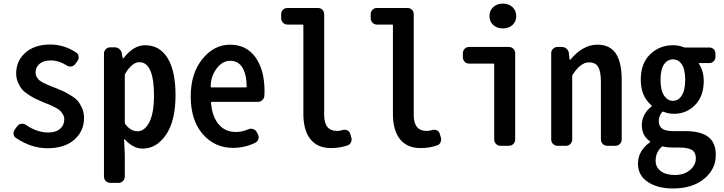

<svg xmlns="http://www.w3.org/2000/svg" viewBox="-20 -814 4040 1072"><path d="M245.1 13.7Q155.3 13.7 70.3 -43Q57.6 -50.8 55.7 -65.4Q55.7 -67.4 55.7 -70.3Q55.7 -81.1 62.5 -90.8L76.2 -109.4Q85 -121.1 99.1 -123Q113.3 -125 125 -116.2Q187.5 -74.2 248 -74.2Q292 -74.2 315.4 -94.7Q338.9 -115.2 338.9 -148.4Q338.9 -162.1 331.5 -174.8Q324.2 -187.5 315.9 -195.8Q307.6 -204.1 288.6 -213.9Q269.5 -223.6 258.8 -228.5Q248 -233.4 221.7 -243.2Q196.3 -253.9 179.2 -262.2Q162.1 -270.5 139.2 -285.2Q116.2 -299.8 103 -315.4Q89.8 -331.1 80.1 -354Q70.3 -377 70.3 -404.3Q70.3 -474.6 122.1 -520Q173.8 -565.4 260.7 -565.4Q336.9 -565.4 404.3 -521.5Q417 -513.7 418.9 -499Q420.9 -484.4 412.1 -472.7L400.4 -457Q392.6 -445.3 377.9 -442.9Q363.3 -440.4 351.6 -449.2Q307.6 -476.6 262.7 -476.6Q222.7 -476.6 200.7 -457.5Q178.7 -438.5 178.7 -409.2Q178.7 -401.4 180.7 -394.5Q182.6 -387.7 186.5 -381.8Q190.4 -376 194.3 -371.1Q198.2 -366.2 206.1 -361.3Q213.9 -356.4 219.2 -353Q224.6 -349.6 235.8 -345.2Q247.1 -340.8 252.9 -337.9Q258.8 -335 272 -329.6Q285.2 -324.2 292 -322.3Q321.3 -310.5 336.4 -303.2Q351.6 -295.9 377 -280.3Q402.3 -264.6 415 -249.5Q427.7 -234.4 438.5 -209.5Q449.2 -184.6 449.2 -155.3Q449.2 -82 395 -34.2Q340.8 13.7 245.1 13.7Z M595.7 207Q581.1 207 570.8 196.8Q560.5 186.5 560.5 171.9V-515.6Q560.5 -529.3 570.8 -539.6Q581.1 -549.8 595.7 -549.8H620.1Q635.7 -549.8 647 -540Q658.2 -530.3 660.2 -515.6L665 -490.2Q665 -488.3 667 -488.3Q668.9 -488.3 669.9 -489.3Q725.6 -561.5 790 -561.5Q872.1 -561.5 916 -489.3Q960 -417 960 -283.2Q960 -139.6 907.2 -62Q854.5 15.6 776.4 15.6Q722.7 15.6 675.8 -37.1Q674.8 -37.1 673.8 -37.1Q672.9 -37.1 672.9 -35.2L676.8 51.8V171.9Q676.8 186.5 666.5 196.8Q656.2 207 642.6 207ZM748 -81.1Q788.1 -81.1 814 -132.3Q839.8 -183.6 839.8 -280.3Q839.8 -466.8 757.8 -466.8Q717.8 -466.8 679.7 -403.3Q676.8 -400.4 676.8 -395.5V-129.9Q676.8 -125 679.7 -121.1Q709 -81.1 748 -81.1Z M1281.2 11.7Q1178.7 11.7 1111.8 -65.4Q1044.9 -142.6 1044.9 -275.4Q1044.9 -404.3 1109.9 -484.4Q1174.8 -564.5 1264.6 -564.5Q1356.4 -564.5 1406.7 -493.7Q1457 -422.9 1457 -303.7Q1457 -292 1456.1 -279.3Q1455.1 -264.6 1444.3 -254.9Q1433.6 -245.1 1418 -245.1H1162.1Q1158.2 -245.1 1158.2 -240.2Q1164.1 -163.1 1200.7 -120.1Q1237.3 -77.1 1295.9 -77.1Q1333 -77.1 1365.2 -91.8Q1377.9 -97.7 1392.1 -93.8Q1406.2 -89.8 1413.1 -77.1L1418.9 -65.4Q1426.8 -52.7 1422.9 -38.6Q1418.9 -24.4 1406.2 -17.6Q1347.7 11.7 1281.2 11.7ZM1156.2 -330.1Q1156.2 -326.2 1160.2 -326.2H1352.5Q1357.4 -326.2 1357.4 -330.1Q1357.4 -330.1 1357.4 -330.1Q1356.4 -400.4 1333 -437.5Q1309.6 -474.6 1265.6 -474.6Q1224.6 -474.6 1193.4 -436.5Q1156.2 -389.6 1156.2 -330.1Z M1828.1 12.7Q1752.9 12.7 1713.4 -36.6Q1673.8 -85.9 1673.8 -178.7V-672.9Q1673.8 -676.8 1669.9 -676.8H1585Q1570.3 -676.8 1560.1 -687Q1549.8 -697.3 1549.8 -711.9V-735.4Q1549.8 -750 1560.1 -759.8Q1570.3 -769.5 1585 -769.5H1754.9Q1769.5 -769.5 1779.8 -759.8Q1790 -750 1790 -735.4V-171.9Q1790 -83 1862.3 -83Q1877.9 -83 1892.6 -87.9Q1906.2 -91.8 1918.5 -86.4Q1930.7 -81.1 1934.6 -69.3L1941.4 -46.9Q1943.4 -41 1943.4 -35.2Q1943.4 -27.3 1939.5 -19.5Q1933.6 -5.9 1919.9 -2Q1877.9 12.7 1828.1 12.7Z M2328.1 12.7Q2252.9 12.7 2213.4 -36.6Q2173.8 -85.9 2173.8 -178.7V-672.9Q2173.8 -676.8 2169.9 -676.8H2085Q2070.3 -676.8 2060.1 -687Q2049.8 -697.3 2049.8 -711.9V-735.4Q2049.8 -750 2060.1 -759.8Q2070.3 -769.5 2085 -769.5H2254.9Q2269.5 -769.5 2279.8 -759.8Q2290 -750 2290 -735.4V-171.9Q2290 -83 2362.3 -83Q2377.9 -83 2392.6 -87.9Q2406.2 -91.8 2418.5 -86.4Q2430.7 -81.1 2434.6 -69.3L2441.4 -46.9Q2443.4 -41 2443.4 -35.2Q2443.4 -27.3 2439.5 -19.5Q2433.6 -5.9 2419.9 -2Q2377.9 12.7 2328.1 12.7Z M2773.4 0Q2759.8 0 2749.5 -10.3Q2739.3 -20.5 2739.3 -35.2V-455.1Q2739.3 -459 2734.4 -459H2598.6Q2584 -459 2574.2 -469.2Q2564.5 -479.5 2564.5 -494.1V-517.6Q2564.5 -531.2 2574.2 -541.5Q2584 -551.8 2598.6 -551.8H2821.3Q2835.9 -551.8 2846.2 -541.5Q2856.4 -531.2 2856.4 -517.6V-35.2Q2856.4 -20.5 2846.2 -10.3Q2835.9 0 2821.3 0ZM2788.1 -655.3Q2754.9 -655.3 2733.9 -674.3Q2712.9 -693.4 2712.9 -724.1Q2712.9 -754.9 2733.9 -774.4Q2754.9 -793.9 2788.1 -793.9Q2820.3 -793.9 2841.3 -774.4Q2862.3 -754.9 2862.3 -724.1Q2862.3 -693.4 2841.3 -674.3Q2820.3 -655.3 2788.1 -655.3Z M3092.8 0Q3078.1 0 3067.9 -10.3Q3057.6 -20.5 3057.6 -35.2V-517.6Q3057.6 -531.2 3067.9 -541.5Q3078.1 -551.8 3092.8 -551.8H3117.2Q3131.8 -551.8 3143.1 -542Q3154.3 -532.2 3156.2 -517.6L3160.2 -482.4Q3160.2 -480.5 3162.1 -480.5Q3164.1 -480.5 3165 -481.4Q3234.4 -564.5 3315.4 -564.5Q3385.7 -564.5 3418.5 -515.1Q3451.2 -465.8 3451.2 -369.1V-35.2Q3451.2 -20.5 3440.9 -10.3Q3430.7 0 3416 0H3370.1Q3355.5 0 3345.2 -10.3Q3335 -20.5 3335 -35.2V-358.4Q3335 -415 3319.8 -440.4Q3304.7 -465.8 3268.6 -465.8Q3221.7 -465.8 3177.7 -397.5Q3174.8 -393.6 3174.8 -389.6V-35.2Q3174.8 -20.5 3164.6 -10.3Q3154.3 0 3140.6 0Z M3737.3 238.3Q3652.3 238.3 3597.2 202.1Q3542 166 3542 99.6Q3542 29.3 3607.4 -18.6Q3610.4 -20.5 3610.4 -22.9Q3610.4 -25.4 3607.4 -26.4Q3563.5 -56.6 3563.5 -116.2Q3563.5 -147.5 3578.6 -174.8Q3593.8 -202.1 3617.2 -218.8Q3619.1 -220.7 3619.1 -222.7Q3619.1 -224.6 3617.2 -225.6Q3557.6 -277.3 3557.6 -368.2Q3557.6 -460.9 3610.4 -511.2Q3663.1 -561.5 3737.3 -561.5Q3769.5 -561.5 3795.9 -550.8Q3799.8 -548.8 3804.7 -548.8H3940.4Q3955.1 -548.8 3964.8 -539.1Q3974.6 -529.3 3974.6 -514.6V-497.1Q3974.6 -482.4 3964.8 -472.2Q3955.1 -461.9 3940.4 -461.9H3883.8Q3878.9 -461.9 3881.8 -459Q3909.2 -417 3909.2 -362.3Q3909.2 -276.4 3860.8 -227.5Q3812.5 -178.7 3744.1 -178.7Q3710.9 -178.7 3683.6 -190.4Q3679.7 -192.4 3676.8 -188.5Q3658.2 -166 3658.2 -137.7Q3658.2 -110.4 3676.3 -96.2Q3694.3 -82 3739.3 -82H3804.7Q3891.6 -82 3934.1 -49.8Q3976.6 -17.6 3976.6 51.8Q3976.6 130.9 3911.1 184.6Q3845.7 238.3 3737.3 238.3ZM3737.3 -251Q3767.6 -251 3786.6 -280.8Q3805.7 -310.5 3805.7 -368.2Q3805.7 -425.8 3787.1 -454.1Q3768.6 -482.4 3737.3 -482.4Q3706.1 -482.4 3687 -454.1Q3668 -425.8 3668 -368.2Q3668 -310.5 3687.5 -280.8Q3707 -251 3737.3 -251ZM3748 163.1Q3799.8 163.1 3832.5 135.3Q3865.2 107.4 3865.2 70.3Q3865.2 37.1 3843.3 23.4Q3821.3 9.8 3774.4 9.8H3741.2Q3704.1 9.8 3681.6 3.9Q3679.7 3.9 3678.7 3.9Q3675.8 3.9 3673.8 5.9Q3640.6 37.1 3640.6 83Q3640.6 120.1 3669.4 141.6Q3698.2 163.1 3748 163.1Z"/></svg>

Font: Gen Jyuu Gothic L Monospace Medium
Style: Regular
Weight: 500
Designer: [Source Han Sans]
Ryoko NISHIZUKA  (kana & ideographs); Paul D. Hunt (Latin, Greek & Cyrillic); Wenlong ZHANG  (bopomofo
Version: Version 1.002.20150607